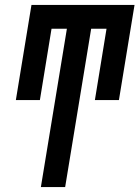

<svg xmlns="http://www.w3.org/2000/svg" viewBox="-20 -755 563 775"><path d="M243 0H145L250 -639H188L141 -351H44L107 -735H523L460 -351H363L410 -639H348Z"/></svg>

Font: Iosevka Term Curly Oblique
Style: Bold
Weight: 700
Italic angle: -9°
Designer: Belleve Invis
Foundry: Belleve Invis
Version: Version 32.3.0